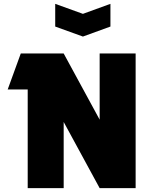

<svg xmlns="http://www.w3.org/2000/svg" viewBox="-20 -978 795 998"><path d="M88 -700H311L498 -356V-700H685V0H498L311 -344V0H124V-513H20ZM267 -840V-958L411 -906L554 -958V-840L411 -788Z"/></svg>

Font: Clickuper
Style: Bold
Weight: 700
Designer: Denis Ignatov
Foundry: Denis Ignatov
Version: Version 1.10 April 16, 2021